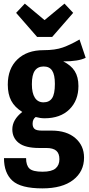

<svg xmlns="http://www.w3.org/2000/svg" viewBox="-20 -821 493 1060"><path d="M453 -502Q414 -482 329 -482Q372 -461 392.5 -428.5Q413 -396 413 -346Q413 -266 363 -217Q313 -168 226 -168Q203 -168 177 -175Q160 -163 160 -138Q160 -119 170.5 -109.5Q181 -100 211 -100H265Q348 -100 396 -58.5Q444 -17 444 49Q444 126 384 172.5Q324 219 214 219Q95 219 48.5 176.5Q2 134 2 52H124Q124 92 142.5 109.5Q161 127 215 127Q265 127 286.5 109Q308 91 308 58Q308 26 290.5 11Q273 -4 236 -4H196Q119 -4 83.5 -32Q48 -60 48 -107Q48 -160 103 -203Q61 -229 42 -265Q23 -301 23 -354Q23 -442 76 -493Q129 -544 220 -544Q285 -544 327 -559Q369 -574 419 -603ZM156 -356Q156 -307 172.5 -281.5Q189 -256 220 -256Q252 -256 267.5 -279Q283 -302 283 -358Q283 -408 268 -431Q253 -454 221 -454Q189 -454 172.5 -431Q156 -408 156 -356ZM384 -750 268 -617H185L69 -750L117 -801L226 -710L336 -801Z"/></svg>

Font: Fira Sans Compressed SemiBold
Style: Regular
Weight: 600
Width: 1
Designer: bBox Type GmbH & Carrois Corporate GbR & Edenspiekermann AG
Foundry: bBox Type GmbH & Carrois Corporate GbR & Edenspiekermann AG
Version: Version 4.301